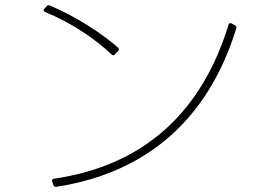

<svg xmlns="http://www.w3.org/2000/svg" viewBox="-20 -717 1040 736"><path d="M159 -693 150 -683C146 -678 147 -673 153 -671C255 -629 345 -568 408 -508C410 -506 412 -505 414 -505C416 -505 418 -506 420 -508L433 -521C435 -524 436 -526 436 -528C436 -530 435 -532 433 -534C368 -591 272 -653 171 -696C166 -698 162 -697 159 -693ZM886 -609C887 -614 886 -618 881 -620L868 -627C863 -630 858 -628 856 -622C753 -286 531 -82 187 -32C180 -31 178 -27 180 -21L185 -7C187 -2 191 0 196 -1C549 -55 781 -267 886 -609Z"/></svg>

Font: LINE Seed JP_OTF Thin
Style: Regular
Weight: 250
Designer: LY Corporation & Fontrix & Fontworks
Version: Version 1.007